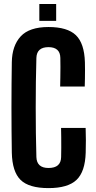

<svg xmlns="http://www.w3.org/2000/svg" viewBox="-20 -946 488 975"><path d="M226.4 9.2Q126.7 9.2 84.4 -32.5Q42.1 -74.2 40 -170.8Q39.2 -221.1 38.7 -279.8Q38.2 -338.5 38.2 -400.1Q38.2 -461.6 38.7 -520.5Q39.2 -579.5 40 -630.4Q41.4 -714 85.2 -761.4Q129.1 -808.8 226.2 -808.8Q322.2 -808.8 365.3 -767.4Q408.4 -725.9 411.2 -629.6Q411.7 -612.4 411.7 -590.2Q411.7 -568 411.3 -546Q410.8 -523.9 410.3 -506.6H285.5Q286 -527.3 286.4 -553.3Q286.9 -579.3 286.9 -605.5Q286.9 -631.6 286.4 -652.2Q285.9 -679.6 270.6 -693.1Q255.4 -706.6 226.2 -706.6Q196.5 -706.6 181.2 -693.1Q165.8 -679.6 164.8 -652.2Q162.9 -593.1 162.2 -529.2Q161.4 -465.3 161.4 -399.9Q161.4 -334.6 162.2 -270.8Q162.9 -207 164.8 -148.3Q165.8 -120.7 181.2 -106.8Q196.6 -93 226.4 -93Q257.9 -93 273.9 -106.8Q289.9 -120.7 290.4 -148.3Q290.9 -169.1 291.1 -195.8Q291.2 -222.5 290.9 -249.1Q290.6 -275.8 290.1 -296.5H414.9Q416.1 -267 416.1 -233.7Q416.2 -200.4 415.2 -170.8Q412.4 -74.2 368.6 -32.5Q324.8 9.2 226.4 9.2ZM179.7 -840V-925.7H265.2V-840Z"/></svg>

Font: Big Shoulders Display SC Thin
Style: Regular
Weight: 100
Designer: Patric King
Foundry: XO Type Co
Version: Version 2.002